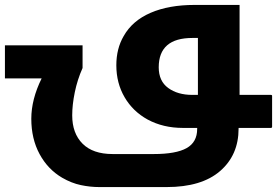

<svg xmlns="http://www.w3.org/2000/svg" viewBox="-43 -519 1124 779"><path d="M-23 -201V-335H292V-243Q271 -196 260.5 -145Q250 -94 250 -51Q250 22 292 64Q334 106 414 106H581Q671 106 714 82Q757 58 757 4V0H699Q619 0 556 -34Q496 -67 462.5 -124.5Q429 -182 429 -254Q429 -322 459 -373Q494 -435 568 -467Q642 -499 746 -499H929V-134H1056Q1061 -134 1061 -130V-5Q1061 0 1056 0H925V3Q925 110 850 175Q775 240 633 240H360Q323 240 285 232Q247 224 209 202Q151 168 117.5 106Q84 44 84 -37Q84 -116 126 -201ZM601 -246Q601 -190 639.5 -162Q678 -134 737 -134H760V-365H738Q601 -365 601 -246Z"/></svg>

Font: Noto Kufi Arabic ExtraBold
Style: Regular
Weight: 800
Designer: Monotype Design Team, David Williams, Khaled Hosny
Foundry: Google LLC
Version: Version 2.109; ttfautohint (v1.8.4.7-5d5b)